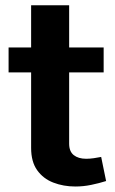

<svg xmlns="http://www.w3.org/2000/svg" viewBox="-20 -694 433 720"><path d="M359.4 -105.5 377.9 -15.1Q351.6 -6.8 322 -0.7Q292.5 5.4 262.7 5.4Q217.8 5.4 179.9 -9.3Q142.1 -23.9 119.4 -55.7Q96.7 -87.4 96.7 -139.2V-422.4H12.2V-516.1H96.7V-674.3H239.3V-516.1H368.7V-422.4H239.3V-155.3Q239.3 -126 256.6 -112.3Q273.9 -98.6 303.2 -98.6Q316.4 -98.6 332 -100.8Q347.7 -103 359.4 -105.5Z"/></svg>

Font: Estedad-FD Bold
Style: Regular
Weight: 700
Designer: Amin Abedi
Version: Version 7.3